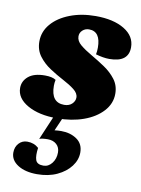

<svg xmlns="http://www.w3.org/2000/svg" viewBox="-83 -519 624 847"><g transform="rotate(10 229.0 -96.0)"><path d="M186 12Q105 12 54 -17Q3 -46 3 -92Q3 -123 28 -144Q53 -165 102 -165Q135 -165 151 -154Q148 -141 148 -127Q148 -52 207 -52Q229 -52 242 -64.5Q255 -77 255 -93Q255 -112 234.5 -128Q214 -144 183.5 -160Q153 -176 122.5 -196Q92 -216 71.5 -243.5Q51 -271 51 -309Q51 -353 80.5 -387.5Q110 -422 161.5 -442Q213 -462 277 -462Q357 -462 405.5 -432.5Q454 -403 454 -353Q454 -286 368 -286Q341 -286 307 -296Q310 -310 310 -326Q310 -399 258 -399Q241 -399 229 -388Q217 -377 217 -361Q217 -340 237.5 -323Q258 -306 288.5 -288.5Q319 -271 349.5 -250.5Q380 -230 400.5 -203Q421 -176 421 -139Q421 -95 389.5 -60.5Q358 -26 305 -7Q252 12 186 12ZM142 270Q89 270 56 249Q23 228 23 194Q23 169 38 152.5Q53 136 76 136Q106 136 127 155Q122 191 128.5 209.5Q135 228 163 228Q186 228 201.5 208Q217 188 217 160Q217 137 202 123.5Q187 110 163 110Q138 110 125 115L174 0H214L185 66Q200 64 215 64Q256 64 285 84Q314 104 314 143Q314 176 292 205Q270 234 231.5 252Q193 270 142 270Z"/></g></svg>

Font: Petrona Black
Style: Italic
Weight: 900
Italic angle: -9°
Designer: Ringo R. Seeber
Foundry: Ringo R. Seeber
Version: Version 2.001; ttfautohint (v1.8.3)